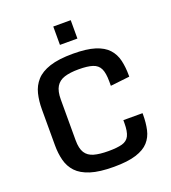

<svg xmlns="http://www.w3.org/2000/svg" viewBox="-164 -1047 1051 1180"><g transform="rotate(-20 361.0 -457.0)"><path d="M377.9 12.2Q284.2 12.2 225.8 -6.3Q167.5 -24.9 136.2 -58.3Q105 -91.8 93.3 -137.2Q81.5 -182.6 81.5 -236.8V-471.2Q81.5 -526.4 93 -573Q104.5 -619.6 135.5 -654.3Q166.5 -689 224.9 -708.3Q283.2 -727.5 377.4 -727.5Q465.8 -727.5 520.5 -710.2Q575.2 -692.9 604.5 -660.6Q633.8 -628.4 644.3 -583.7Q654.8 -539.1 654.8 -484.4V-476.6L529.3 -462.4V-491.2Q529.3 -546.4 515.4 -575.2Q501.5 -604 468.3 -614.7Q435.1 -625.5 377.4 -625.5Q320.8 -625.5 284.2 -613.8Q247.6 -602.1 229.5 -572.3Q211.4 -542.5 211.4 -488.3V-221.7Q211.4 -168 229.5 -139.6Q247.6 -111.3 284.7 -100.8Q321.8 -90.3 378.9 -90.3Q436 -90.3 468.8 -99.4Q501.5 -108.4 515.4 -136Q529.3 -163.6 529.3 -218.8V-237.8H654.8V-227.5Q654.8 -174.3 645 -130.4Q635.3 -86.4 606.9 -54.7Q578.6 -22.9 523.4 -5.4Q468.3 12.2 377.9 12.2ZM321.3 -805.7V-925.8H435.5V-805.7Z"/></g></svg>

Font: Monda SemiBold
Style: Regular
Weight: 600
Designer: Vernon Adams
Foundry: Vernon Adams
Version: Version 2.200